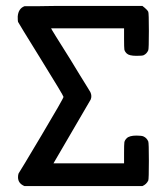

<svg xmlns="http://www.w3.org/2000/svg" viewBox="-20 -631 565 650"><path d="M40 -575Q42 -602 63 -610H68Q74 -610 84 -610Q94 -610 108 -610Q122 -610 139.5 -610.5Q157 -611 176.5 -611Q196 -611 219 -611Q242 -611 264 -611H462Q479 -598 482 -591Q484 -586 484 -526Q484 -466 482 -461Q477 -449 466 -444Q462 -442 442 -442Q417 -442 409 -450Q402 -457 401 -463.5Q400 -470 400 -501V-535H153Q153 -533 218 -430Q233 -405 250 -377.5Q267 -350 276 -335.5Q285 -321 286 -319Q292 -306 287 -294L161 -78H400V-112Q400 -142 401 -149Q402 -156 409 -163Q418 -172 442 -172Q460 -172 466 -169Q477 -164 482 -152Q484 -147 484 -86Q484 -25 482 -20Q476 -7 462 -1H63Q41 -10 41 -31Q41 -39 43 -44Q45 -46 120 -172Q195 -298 195 -303Q195 -307 118.5 -430.5Q42 -554 41 -557Q40 -560 40 -575Z"/></svg>

Font: MathJax_Typewriter
Style: Regular
Weight: 400
Version: Version 1.1